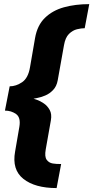

<svg xmlns="http://www.w3.org/2000/svg" viewBox="-20 -736 463 953"><path d="M261 197.5Q153.5 197.5 96 151.8Q38.5 106 55 16L76 -106Q84 -152.5 60 -169.8Q36 -187 4.5 -187L28 -307.5Q59.5 -307.5 89.8 -328Q120 -348.5 129 -402.5L154 -547Q165 -610.5 202.8 -647.2Q240.5 -684 297.2 -699.8Q354 -715.5 423 -715.5L400.5 -596Q384 -596 362.2 -590.8Q340.5 -585.5 322.2 -567.5Q304 -549.5 297.5 -511L266.5 -337.5Q261 -307 243.2 -288.8Q225.5 -270.5 204.2 -261.8Q183 -253 166.2 -250Q149.5 -247 146.5 -246Q149.5 -245.5 164.8 -240Q180 -234.5 197.8 -222.5Q215.5 -210.5 226.8 -190Q238 -169.5 232.5 -138.5L207 5.5Q200.5 42 211.8 57.2Q223 72.5 242.2 75.5Q261.5 78.5 278 78Q281.5 78 283.5 78Z"/></svg>

Font: Anybody ExtraBold
Style: Italic
Weight: 800
Italic angle: -10°
Designer: Tyler Finck
Foundry: Etcetera Type Company
Version: Version 1.010; ttfautohint (v1.8.3) -l 8 -r 50 -G 200 -x 14 